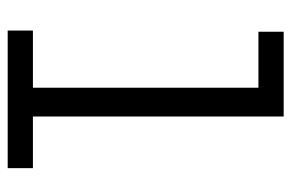

<svg xmlns="http://www.w3.org/2000/svg" viewBox="-146 -594 740 487"><g transform="rotate(90 223.5 -350.0)"><path d="M57 0V-64H202V-636H60V-700H275V-64H406V0Z"/></g></svg>

Font: MuseoModerno Thin Light
Style: Regular
Weight: 300
Version: Version 1.003